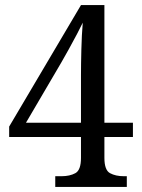

<svg xmlns="http://www.w3.org/2000/svg" viewBox="-20 -734 556 754"><path d="M197 0V-42H222Q254 -42 276 -54Q298 -66 298 -114V-196H16V-237L298 -714H390V-252H502V-196H390V-114Q390 -66 412 -54Q434 -42 466 -42H478V0ZM82 -252H298V-438Q298 -482 299.5 -540Q301 -598 305 -645Q298 -630 282.5 -600.5Q267 -571 249.5 -539.5Q232 -508 221 -489Z"/></svg>

Font: Noto Serif Tamil SemiCondensed
Style: Regular
Weight: 400
Width: 4
Designer: Indian Type Foundry, Tom Grace, and the Monotype Design Team
Foundry: Monotype Imaging Inc.
Version: Version 2.004